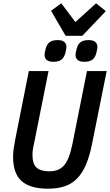

<svg xmlns="http://www.w3.org/2000/svg" viewBox="-20 -1127 664 1159"><path d="M273 -698 186 -263Q181 -243 178.5 -225Q176 -207 176 -192Q176 -137 201 -115Q226 -93 277 -93Q305 -93 327 -101Q349 -109 366 -128Q383 -147 395.5 -179.5Q408 -212 418 -262L505 -698H624L536 -260Q521 -184 498.5 -132Q476 -80 444 -48Q412 -16 369 -2Q326 12 268 12Q163 12 111 -33.5Q59 -79 59 -181Q59 -204 62.5 -229.5Q66 -255 72 -285L154 -698ZM376 -911 288 -1062 350 -1107 435 -994 560 -1107 619 -1060 477 -911ZM302 -754Q274 -754 261.5 -765.5Q249 -777 249 -794Q249 -799 250 -806.5Q251 -814 255 -830Q262 -859 279 -872Q296 -885 328 -885Q356 -885 368.5 -873.5Q381 -862 381 -845Q381 -840 380 -832.5Q379 -825 375 -809Q368 -780 351 -767Q334 -754 302 -754ZM489 -754Q461 -754 448.5 -765.5Q436 -777 436 -794Q436 -799 437 -806.5Q438 -814 442 -830Q449 -859 466 -872Q483 -885 515 -885Q543 -885 555.5 -873.5Q568 -862 568 -845Q568 -840 567 -832.5Q566 -825 562 -809Q555 -780 538 -767Q521 -754 489 -754Z"/></svg>

Font: IBM Plex Sans Condensed SemiBold
Style: Italic
Weight: 600
Width: 3
Italic angle: -11°
Designer: Mike Abbink, Paul van der Laan, Pieter van Rosmalen
Foundry: Bold Monday
Version: Version 1.3